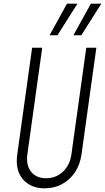

<svg xmlns="http://www.w3.org/2000/svg" viewBox="-20 -1010 572 1046"><path d="M505 -750 424 -169Q416 -112 387.8 -70.5Q359.5 -29 317 -6.5Q274.5 16 223 16Q147.5 16 104.8 -33.5Q62 -83 74 -169L155 -750H210L129 -169Q121 -110.5 149.2 -74.8Q177.5 -39 231 -39Q285 -39 323 -74.8Q361 -110.5 369 -169L450 -750ZM250 -818 345 -990H402L293 -818ZM380 -818 475 -990H532L423 -818Z"/></svg>

Font: Mohave Light
Style: Italic
Weight: 300
Italic angle: -8°
Designer: Gumpita Rahayu
Foundry: Tokotype
Version: Version 2.003